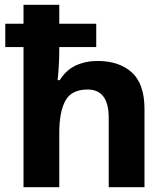

<svg xmlns="http://www.w3.org/2000/svg" viewBox="-20 -780 697 800"><path d="M227 -760V-681H381V-584H227V-575Q227 -535 224.5 -498Q222 -461 220 -446H229Q255 -488 295.5 -507Q336 -526 387 -526Q476 -526 529 -478.5Q582 -431 582 -326V0H433V-289Q433 -407 345 -407Q278 -407 252.5 -360.5Q227 -314 227 -227V0H78V-584H2V-681H78V-760Z"/></svg>

Font: Noto Sans Gurmukhi
Style: Bold
Weight: 700
Designer: Jelle Bosma - Monotype Design Team
Foundry: Monotype Imaging Inc.
Version: Version 2.004; ttfautohint (v1.8.4.7-5d5b)